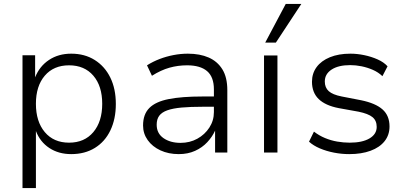

<svg xmlns="http://www.w3.org/2000/svg" viewBox="-20 -773 2058 973"><path d="M94 180V-493H158V-381Q180 -437 228 -469Q276 -501 341 -501Q409 -501 460 -469Q511 -437 539 -380Q567 -323 567 -246Q567 -170 539.5 -112.5Q512 -55 461 -23.5Q410 8 341 8Q277 8 230 -23Q183 -54 162 -109V180ZM330 -50Q408 -50 453 -103.5Q498 -157 498 -247Q498 -337 453 -389.5Q408 -442 330 -442Q252 -442 207 -389.5Q162 -337 162 -247Q162 -157 207 -103.5Q252 -50 330 -50Z M886 8Q834 8 793 -11Q752 -30 728.5 -63Q705 -96 705 -137Q705 -194 737 -226Q769 -258 835.5 -271Q902 -284 1005 -284H1077V-232H1008Q945 -232 900.5 -228Q856 -224 828 -214Q800 -204 787 -186.5Q774 -169 774 -141Q774 -97 808.5 -73Q843 -49 895 -49Q942 -49 980 -70Q1018 -91 1041 -126.5Q1064 -162 1064 -205V-320Q1064 -383 1029.5 -412.5Q995 -442 928 -442Q882 -442 839 -430Q796 -418 750 -389L725 -442Q755 -461 789 -474Q823 -487 859.5 -494Q896 -501 932 -501Q993 -501 1037.5 -481.5Q1082 -462 1107 -421.5Q1132 -381 1132 -316V0H1070V-111Q1056 -80 1030.5 -52.5Q1005 -25 968.5 -8.5Q932 8 886 8Z M1318 0V-492H1386V0ZM1324 -557 1428 -753H1507L1378 -557Z M1750 8Q1711 8 1672.5 0.5Q1634 -7 1601 -21Q1568 -35 1546 -55L1571 -106Q1597 -86 1627 -73.5Q1657 -61 1689 -55.5Q1721 -50 1752 -50Q1816 -50 1852.5 -71.5Q1889 -93 1889 -130Q1889 -162 1867.5 -179.5Q1846 -197 1797 -207L1697 -225Q1629 -238 1595 -271Q1561 -304 1561 -359Q1561 -401 1584.5 -433Q1608 -465 1652 -483Q1696 -501 1756 -501Q1790 -501 1826 -493.5Q1862 -486 1893.5 -472Q1925 -458 1944 -437L1918 -387Q1897 -407 1869.5 -419Q1842 -431 1812.5 -437Q1783 -443 1755 -443Q1695 -443 1660.5 -420.5Q1626 -398 1626 -360Q1626 -329 1646 -311Q1666 -293 1712 -284L1810 -265Q1883 -250 1918.5 -218.5Q1954 -187 1954 -132Q1954 -89 1929 -57.5Q1904 -26 1858 -9Q1812 8 1750 8Z"/></svg>

Font: Nunito Sans 8pt Light
Style: Regular
Weight: 300
Version: Version 3.101;gftools[0.9.27]